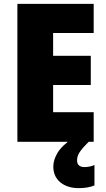

<svg xmlns="http://www.w3.org/2000/svg" viewBox="-20 -734 550 994"><path d="M465 0H70V-714H465V-563H255V-445H450V-294H255V-153H465ZM379 96Q379 131 418 131Q431 131 445.5 128Q460 125 469 120V226Q455 232 434.5 236Q414 240 388 240Q329 240 292.5 210Q256 180 256 128Q256 94 278 57Q300 20 361 -22L439 0Q406 33 392.5 53.5Q379 74 379 96Z"/></svg>

Font: Noto Sans Tamil SemiCondensed Black
Style: Regular
Weight: 900
Width: 4
Designer: Jelle Bosma - Monotype Design Team
Foundry: Monotype Imaging Inc.
Version: Version 2.004; ttfautohint (v1.8.4.7-5d5b)